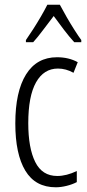

<svg xmlns="http://www.w3.org/2000/svg" viewBox="-20 -785 370 815"><path d="M217 10Q130 10 87.5 -60.5Q45 -131 45 -261Q45 -396 90.5 -469Q136 -542 222 -542Q272 -542 310 -521L292 -476Q260 -494 226 -494Q166 -494 133 -435.5Q100 -377 100 -262Q100 -157 129.5 -97.5Q159 -38 223 -38Q262 -38 306 -59V-12Q287 -2 262.5 4Q238 10 217 10ZM234 -765Q246 -742 263 -712.5Q280 -683 297 -656.5Q314 -630 325 -615V-606H295Q274 -629 251.5 -658.5Q229 -688 208 -717Q187 -690 163.5 -658.5Q140 -627 121 -606H90V-615Q104 -635 121 -661.5Q138 -688 154 -715.5Q170 -743 181 -765Z"/></svg>

Font: Noto Sans ExtraCondensed Light
Style: Regular
Weight: 300
Width: 2
Designer: Monotype Design Team
Foundry: Monotype Imaging Inc.
Version: Version 2.013; ttfautohint (v1.8.4.7-5d5b)